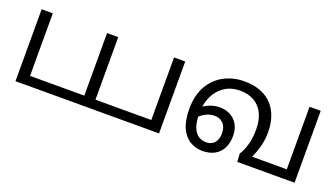

<svg xmlns="http://www.w3.org/2000/svg" viewBox="-54 -972 2435 1390"><g transform="rotate(20 1163.0 -277.0)"><path d="M88 0V-554H174V-72H676V0Z M592 0V-554H678V-72H1108V-554H1194V0Z M1531 12Q1478 12 1434 -14.5Q1390 -41 1364.5 -97Q1339 -153 1339 -243Q1339 -350 1381.5 -422Q1424 -494 1494 -530Q1564 -566 1646 -566Q1722 -566 1776.5 -543.5Q1831 -521 1865.5 -481.5Q1900 -442 1916.5 -390.5Q1933 -339 1933 -280Q1933 -216 1919 -166Q1905 -116 1885 -72H2152V-554H2238V0H1797L1793 -63Q1816 -98 1830.5 -149.5Q1845 -201 1845 -269Q1845 -340 1820 -390Q1795 -440 1749.5 -466Q1704 -492 1642 -492Q1572 -492 1522 -458.5Q1472 -425 1445 -367.5Q1418 -310 1418 -237Q1418 -170 1433.5 -130.5Q1449 -91 1475.5 -73.5Q1502 -56 1535 -56Q1561 -56 1580.5 -67.5Q1600 -79 1611 -101Q1622 -123 1622 -155Q1622 -205 1596 -231.5Q1570 -258 1529 -258Q1489 -258 1454 -237Q1419 -216 1390 -184L1375 -248Q1405 -283 1449.5 -305.5Q1494 -328 1543 -328Q1615 -328 1659.5 -284Q1704 -240 1704 -165Q1704 -110 1683 -70Q1662 -30 1623.5 -9Q1585 12 1531 12Z"/></g></svg>

Font: hextamil15
Style: Book
Weight: 400
Designer: Jelle Bosma - Monotype Design Team
Foundry: Monotype Imaging Inc.
Version: Version 2.003